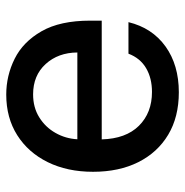

<svg xmlns="http://www.w3.org/2000/svg" viewBox="-8 -588 604 627"><g transform="rotate(90 293.5 -274.0)"><path d="M280.9 -556.5Q361.5 -556.5 419.6 -521.7Q477.6 -486.9 509.1 -424Q540.5 -361.2 540.5 -276.3Q540.5 -192.5 509.1 -128.6Q477.6 -64.6 421 -28.8Q364.3 7.1 288.4 7.1Q226.6 7.1 171.3 -20.4Q116.1 -47.9 81.5 -108.3Q46.9 -168.7 46.9 -267V-304.7H434.7Q432.5 -383.5 390.3 -426.1Q348 -468.8 279.8 -468.8Q234.7 -468.8 202.1 -449.6Q169.4 -430.4 154.8 -392H51.8Q70.7 -469.5 131.2 -513Q191.8 -556.5 280.9 -556.5ZM434.3 -225.1H150.9Q151.3 -162.6 188.6 -121.6Q225.9 -80.6 287.6 -80.6Q330.6 -80.6 362.7 -100.7Q394.9 -120.7 413.5 -153.6Q432.2 -186.4 434.3 -225.1Z"/></g></svg>

Font: Inter Zeller Medium
Style: Regular
Weight: 500
Designer: Rasmus Andersson; Joe Bland
Foundry: zeller
Version: Version 3.015;git-dec3a8cb1